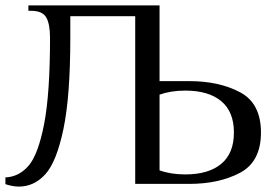

<svg xmlns="http://www.w3.org/2000/svg" viewBox="-26 -680 1010 710"><path d="M-6 1V-24Q44 -26 79.5 -67Q115 -108 137 -220.5Q159 -333 159 -540Q159 -591 145 -615.5Q131 -640 89 -640H79V-660H564V-380H674Q784 -380 861.5 -339Q939 -298 939 -190Q939 -82 861.5 -41Q784 0 674 0H474V-620H234V-540Q234 -324 208.5 -202.5Q183 -81 141.5 -35.5Q100 10 44 10Q21 10 -6 1ZM839 -190Q839 -267 792 -306Q745 -345 659 -345Q606 -345 564 -330V-50Q606 -35 659 -35Q745 -35 792 -74Q839 -113 839 -190Z"/></svg>

Font: El Messiri
Style: Regular
Weight: 400
Designer: Mohamed Gaber
Foundry: Kief Type Foundry
Version: Version 2.006